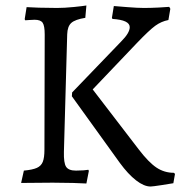

<svg xmlns="http://www.w3.org/2000/svg" viewBox="-20 -666 668 700"><path d="M106 -594Q96 -594 86 -593Q76 -592 72 -592L70 -596L77 -640Q89 -639 122 -638Q155 -637 188 -637Q215 -637 249.5 -640.5Q284 -644 295 -646L291 -601Q254 -595 240 -582.5Q226 -570 225 -541L213 -112Q212 -72 221 -58Q230 -44 257 -44Q272 -44 285 -45Q298 -46 302 -47L304 -43L295 3Q282 2 246 1Q210 0 172 0L57 1L67 -44Q99 -47 114.5 -54Q130 -61 136 -76Q142 -91 142 -120L143 -540Q143 -572 135.5 -583Q128 -594 106 -594ZM453 -567Q453 -593 390 -597L388 -601L395 -644Q407 -643 444.5 -640Q482 -637 505 -637Q529 -637 558.5 -638.5Q588 -640 597 -641L601 -634L594 -593Q568 -588 546 -572Q524 -556 479 -509L318 -340L486 -121Q522 -74 550.5 -55Q579 -36 614 -36L618 -32L612 2Q601 4 568.5 9Q536 14 529 14Q505 14 476 -8.5Q447 -31 417 -72L242 -315L243 -329L422 -515Q453 -546 453 -567Z"/></svg>

Font: Sahitya
Style: Regular
Weight: 400
Designer: Juan Pablo del Peral
Foundry: Juan Pablo del Peral (http://www.huertatipografica.com)
Version: Version 1.001;PS 001.000;hotconv 1.0.70;makeotf.lib2.5.58329